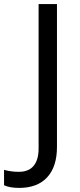

<svg xmlns="http://www.w3.org/2000/svg" viewBox="-98 -734 391 944"><path d="M-3.9 189.9Q-49.8 189.9 -78.1 176.8V101.1Q-43.5 110.8 -5.9 110.8Q43 110.8 67.4 81.3Q91.8 51.8 91.8 -3.9V-713.9H182.1V-11.2Q182.1 85.4 134 137.7Q85.9 189.9 -3.9 189.9Z"/></svg>

Font: Noto Sans Historic
Style: Regular
Weight: 400
Designer: Monotype Design Team
Foundry: Monotype Imaging Inc.
Version: Version 0.71 uh